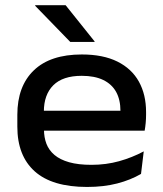

<svg xmlns="http://www.w3.org/2000/svg" viewBox="-20 -709 628 742"><path d="M316.5 13.5Q181.5 13.5 114.2 -46.8Q47 -107 47 -219.5V-265.5Q47 -376 110.8 -437.2Q174.5 -498.5 296 -498.5Q378.5 -498.5 433.8 -471Q489 -443.5 516.8 -393.5Q544.5 -343.5 544.5 -276V-265Q544.5 -249.5 543 -233.5Q541.5 -217.5 539 -204H443Q444.5 -223.5 445 -243.2Q445.5 -263 445.5 -280Q445.5 -323.5 428.8 -353.8Q412 -384 378.8 -400Q345.5 -416 296 -416Q222.5 -416 186 -379.5Q149.5 -343 149.5 -277.5V-250.5L150 -239V-208Q150 -178 159.5 -153.2Q169 -128.5 190.5 -110.2Q212 -92 247.2 -82Q282.5 -72 333.5 -72Q390 -72 440.2 -86Q490.5 -100 535.5 -124L525 -37Q485 -13.5 433 0Q381 13.5 316.5 13.5ZM97.5 -204V-281H518.5V-204ZM233.5 -689 345.5 -549V-547H251.5L116 -686.5V-689Z"/></svg>

Font: Anek Gurmukhi Medium SemiExpanded
Style: Regular
Weight: 500
Width: 6
Version: Version 1.003